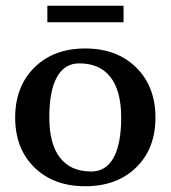

<svg xmlns="http://www.w3.org/2000/svg" viewBox="-20 -645 598 673"><path d="M413.1 -625V-566.9H146V-625ZM299.8 -43.9Q351.6 -43.9 378.2 -92.3Q404.8 -140.6 404.8 -232.9Q404.8 -326.2 367.4 -374.5Q330.1 -422.9 257.8 -422.9Q206.1 -422.9 179.4 -374.5Q152.8 -326.2 152.8 -233.9Q152.8 -140.6 190.2 -92.3Q227.5 -43.9 299.8 -43.9ZM100.6 -408.4Q168 -475.1 278.8 -475.1Q389.6 -475.1 457.3 -408.4Q524.9 -341.8 524.9 -232.9Q524.9 -124 457.3 -58.1Q389.6 7.8 278.8 7.8Q168 7.8 100.6 -58.1Q33.2 -124 33.2 -232.9Q33.2 -341.8 100.6 -408.4Z"/></svg>

Font: Resagokr
Style: Bold
Weight: 600
Designer: gluk
Foundry: gluk
Version: Version 0.95